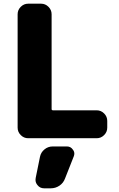

<svg xmlns="http://www.w3.org/2000/svg" viewBox="-20 -775 650 1048"><path d="M345.7 24.4Q366.2 24.4 377.9 42Q385.7 51.8 385.7 63.5Q385.7 70.3 382.8 78.1L335 199.2Q326.2 223.6 304.7 238.3Q283.2 252.9 256.8 252.9H220.7Q198.2 252.9 184.6 235.4Q173.8 222.7 173.8 207Q173.8 202.1 174.8 196.3L198.2 81.1Q203.1 56.6 222.7 40.5Q242.2 24.4 267.6 24.4ZM204.1 -754.9Q227.5 -754.9 244.6 -737.8Q261.7 -720.7 261.7 -697.3V-179.7Q261.7 -172.9 269.5 -172.9H507.8Q531.2 -172.9 548.3 -155.8Q565.4 -138.7 565.4 -115.2V-78.1Q565.4 -54.7 548.3 -37.6Q531.2 -20.5 507.8 -20.5H133.8Q110.4 -20.5 93.3 -37.6Q76.2 -54.7 76.2 -78.1V-697.3Q76.2 -720.7 93.3 -737.8Q110.4 -754.9 133.8 -754.9Z"/></svg>

Font: Gen Jyuu Gothic Heavy
Style: Bold
Weight: 900
Designer: [Source Han Sans]
Ryoko NISHIZUKA  (kana & ideographs); Paul D. Hunt (Latin, Greek & Cyrillic); Wenlong ZHANG  (bopomofo
Version: Version 1.002.20150607